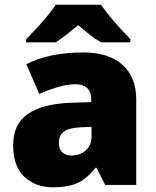

<svg xmlns="http://www.w3.org/2000/svg" viewBox="-20 -786 663 816"><path d="M336 -563Q441 -563 500 -511Q559 -459 559 -363V0H427L390 -73H386Q363 -44 338.5 -25.5Q314 -7 282 1.5Q250 10 204 10Q132 10 84 -34Q36 -78 36 -169Q36 -258 97.5 -301Q159 -344 276 -349L368 -352V-360Q368 -397 350 -412.5Q332 -428 301 -428Q268 -428 228 -416.5Q188 -405 147 -387L92 -513Q140 -538 200.5 -550.5Q261 -563 336 -563ZM325 -245Q273 -243 251.5 -226.5Q230 -210 230 -180Q230 -152 245 -138.5Q260 -125 285 -125Q320 -125 344.5 -147Q369 -169 369 -204V-247ZM409 -766Q425 -743 447.5 -715.5Q470 -688 493.5 -662.5Q517 -637 534 -620V-606H410Q384 -621 361 -639Q338 -657 312 -679Q286 -657 264.5 -640Q243 -623 217 -606H91V-620Q110 -638 133.5 -663.5Q157 -689 179.5 -716Q202 -743 217 -766Z"/></svg>

Font: Noto Sans Arabic Blk
Style: Regular
Weight: 900
Designer: Monotype Design Team, Nadine Chahine, Nizar Qandah and Khaled Hosny
Foundry: Monotype Imaging Inc.
Version: Version 2.012; ttfautohint (v1.8.4.7-5d5b)